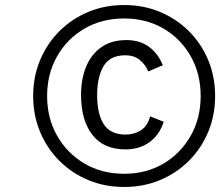

<svg xmlns="http://www.w3.org/2000/svg" viewBox="-20 -732 880 764"><path d="M474 12Q397 12 331.2 -15.5Q265.5 -43 216.2 -92.2Q167 -141.5 139.5 -207.2Q112 -273 112 -350Q112 -427 139.5 -492.8Q167 -558.5 216.2 -607.8Q265.5 -657 331.2 -684.5Q397 -712 474 -712Q551 -712 616.8 -684.5Q682.5 -657 731.8 -607.8Q781 -558.5 808.5 -492.8Q836 -427 836 -350Q836 -273 808.5 -207.2Q781 -141.5 731.8 -92.2Q682.5 -43 616.8 -15.5Q551 12 474 12ZM474 -40.5Q562 -40.5 630.8 -81.2Q699.5 -122 739 -192Q778.5 -262 778.5 -350Q778.5 -438 739 -508Q699.5 -578 630.8 -618.2Q562 -658.5 474 -658.5Q385.5 -658.5 316.2 -618.2Q247 -578 207.2 -508Q167.5 -438 167.5 -350Q167.5 -262 207.2 -192Q247 -122 316.2 -81.2Q385.5 -40.5 474 -40.5ZM479.5 -137.5Q392.5 -137.5 347.5 -195.5Q302.5 -253.5 302.5 -354.5Q302.5 -417.5 322.8 -466.8Q343 -516 383.2 -544.2Q423.5 -572.5 483 -572.5Q536.5 -572.5 572.8 -545.8Q609 -519 628 -472.5L570 -447.5Q559 -474.5 536.5 -493.2Q514 -512 478.5 -512Q417 -512 391.8 -468.2Q366.5 -424.5 366.5 -354.5Q366.5 -278.5 393 -237.5Q419.5 -196.5 480 -196.5Q513 -196.5 539.8 -213Q566.5 -229.5 577.5 -269L631.5 -247.5Q614 -194 574.2 -165.8Q534.5 -137.5 479.5 -137.5Z"/></svg>

Font: Overpass Light
Style: Italic
Weight: 300
Italic angle: -10°
Designer: Delve Withrington, Dave Bailey, Thomas Jockin
Foundry: Delve Fonts LLC
Version: Version 4.000; ttfautohint (v1.8.3)